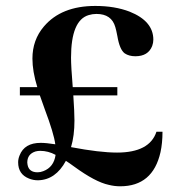

<svg xmlns="http://www.w3.org/2000/svg" viewBox="-20 -616 597 656"><path d="M535.2 -166H514.6Q491.2 -94.7 379.9 -94.7Q320.3 -94.7 222.7 -113.3Q234.4 -152.3 234.4 -204.1Q234.4 -232.4 230.5 -290H380.9V-318.4H228.5Q222.7 -388.7 222.7 -418.9Q222.7 -546.9 283.2 -564.5Q295.9 -568.4 309.6 -568.4Q361.3 -568.4 374 -523.4Q377 -513.7 380.9 -493.2Q388.7 -446.3 406.2 -433.6Q420.9 -423.8 442.4 -423.8Q486.3 -423.8 500 -459Q503.9 -469.7 503.9 -480.5Q503.9 -543.9 422.9 -576.2Q372.1 -595.7 305.7 -595.7Q189.5 -595.7 129.9 -525.4Q90.8 -479.5 90.8 -416Q90.8 -372.1 107.4 -318.4H47.9V-290H116.2Q122.1 -274.4 132.8 -243.2Q164.1 -160.2 168.9 -123Q137.7 -127.9 119.1 -127.9Q63.5 -127.9 46.9 -85Q42 -73.2 42 -61.5Q42 -20.5 79.1 -5.9Q93.8 0 109.4 0Q169.9 -1 205.1 -66.4Q214.8 -60.5 233.4 -46.9Q305.7 5.9 351.6 15.6Q371.1 20.5 390.6 20.5Q502 20.5 528.3 -95.7Q535.2 -127 535.2 -166ZM108.4 -27.3Q79.1 -27.3 74.2 -52.7Q73.2 -57.6 73.2 -60.5Q73.2 -89.8 101.6 -98.6Q109.4 -100.6 117.2 -100.6Q144.5 -100.6 169.9 -86.9Q164.1 -44.9 127.9 -31.2Q118.2 -27.3 108.4 -27.3Z"/></svg>

Font: Abhaya Libre
Style: Bold
Weight: 700
Designer: Pushpananda Ekanayake, Sol Matas, Pathum Egodawatta
Foundry: Mooniak
Version: Version 1.050 ; ttfautohint (v1.6)